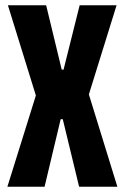

<svg xmlns="http://www.w3.org/2000/svg" viewBox="-20 -708 473 728"><path d="M8 0 116 -346 10 -688H155L214 -444H221L282 -688H422L317 -350L425 0H280L218 -256H210L149 0Z"/></svg>

Font: Saira ExtraCondensed ExtraBold
Style: Regular
Weight: 800
Width: 2
Designer: Hector Gatti with collaboration of the Omnibus-Type team
Foundry: Omnibus-Type
Version: Version 1.101